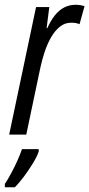

<svg xmlns="http://www.w3.org/2000/svg" viewBox="-38 -565 374 806"><path d="M0.5 0 113.3 -535.2H168.9L157.7 -446.8H160.6Q175.3 -479.5 192.9 -501.2Q210.4 -522.9 231.9 -533.9Q253.4 -544.9 279.8 -544.9Q289.6 -544.9 298.6 -543.5Q307.6 -542 316.9 -539.1L295.9 -463.4Q288.1 -466.8 279.5 -468.3Q271 -469.7 260.7 -469.7Q233.9 -469.7 212.9 -452.6Q191.9 -435.5 176 -407.7Q160.2 -379.9 149.2 -346.4Q138.2 -313 131.3 -280.3L72.3 0ZM-17.6 221.2V207Q-6.3 190.4 7.8 164.3Q22 138.2 34.7 110.1Q47.4 82 54.2 61H124.5V70.8Q117.7 91.8 100.1 120.6Q82.5 149.4 62 176.8Q41.5 204.1 24.4 221.2Z"/></svg>

Font: Open Sans Condensed
Style: Italic
Weight: 400
Width: 3
Italic angle: -12°
Designer: Monotype Design Team
Foundry: Monotype Imaging Inc.
Version: Version 3.000